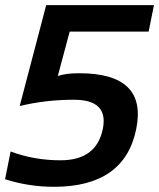

<svg xmlns="http://www.w3.org/2000/svg" viewBox="-23 -718 616 743"><path d="M155.8 -698.2H572.8L552.2 -595.7H246.6L200.7 -423.8Q230.5 -434.6 283.7 -434.6Q547.4 -434.6 504.4 -219.7Q459.5 4.9 186 4.9Q88.4 4.9 -3.4 -24.4L18.1 -131.8Q108.9 -97.7 211.4 -97.7Q350.6 -97.7 375 -219.7Q397.5 -332 263.2 -332Q153.3 -332 53.2 -307.6Z"/></svg>

Font: Sansation
Style: Bold Italic
Weight: 700
Designer: Bernd Montag
Version: Version 1.301